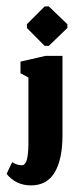

<svg xmlns="http://www.w3.org/2000/svg" viewBox="-43 -455 227 590"><path d="M52.3 114.7Q101.3 114.7 125.2 74.5Q149 34.3 149 -39V-283.3H96.7L20 -265.7V-230L44.3 -216.7V-15.7Q44.3 2 43 14.8Q41.7 27.7 39.8 34.8Q38 42 35 46.2Q32 50.3 29.5 51.5Q27 52.7 23.7 52.7Q9 52.7 -5.7 43.3L-22.7 79.3Q6 114.7 52.3 114.7ZM94.3 -314H107L164 -369V-380.7L107 -435.3H94.3L39.7 -380.7V-369Z"/></svg>

Font: Jomhuria
Style: Regular
Weight: 400
Designer: Arabic design by Kourosh Beigpour, Latin design by Eben Sorkin, engineering by Lasse Fister and Khaled Hosney
Version: Version 1.0010